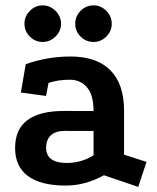

<svg xmlns="http://www.w3.org/2000/svg" viewBox="-20 -679 591 722"><path d="M370.8 -20Q300.5 18.8 227.5 18.8Q133.8 18.8 85.4 -16.8Q37 -52.2 36.8 -121.8Q36.2 -261.8 220.8 -261.8L331.8 -261.5Q331.8 -321.8 307.1 -350.5Q282.5 -379.2 242.8 -379.2Q219.5 -379.2 200.2 -376.2Q181 -373.2 162.5 -367.2L153.2 -318.2L58.5 -331L76.8 -437.8Q117 -451.8 158.4 -459.1Q199.8 -466.5 245.8 -466.5Q343.2 -466.5 394.9 -414.9Q446.5 -363.2 446.5 -263.2V-97.5L531 -70.2L499.8 23.8ZM223.8 -186.8Q189 -186.8 171.2 -170.1Q153.5 -153.5 153.5 -123.5Q153.5 -66.2 231.5 -66.2Q286.2 -66.2 331.8 -95.2V-186.5ZM332 -658.8Q359.5 -658.8 379.9 -638.1Q400.2 -617.5 400.2 -589.6Q400.2 -561.8 379.9 -541.5Q359.5 -521.2 332 -521.2Q303.2 -521.2 283 -541.5Q262.8 -561.8 262.8 -590Q262.8 -617.5 283 -638.1Q303.2 -658.8 332 -658.8ZM140.9 -658.8Q168 -658.8 188.8 -638.1Q209.5 -617.5 209.5 -589.6Q209.5 -561.8 188.6 -541.5Q167.8 -521.2 140.7 -521.2Q112.5 -521.2 92.2 -541.5Q72 -561.8 72 -590Q72 -617.5 92.3 -638.1Q112.6 -658.8 140.9 -658.8Z"/></svg>

Font: Podkova VF Beta
Style: Regular
Weight: 400
Designer: Ilya Yudin
Foundry: Cyreal (www.cyreal.org)
Version: Version 2.100